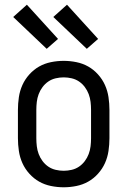

<svg xmlns="http://www.w3.org/2000/svg" viewBox="-20 -786 540 814"><path d="M250 8Q223 8 196 2.5Q169 -3 146 -16Q123 -29 104.5 -49.5Q86 -70 75 -94.5Q64 -119 60 -146Q56 -173 56 -200V-320Q56 -347 60 -374Q64 -401 75 -425.5Q86 -450 104.5 -470.5Q123 -491 146 -504Q169 -517 196 -522.5Q223 -528 250 -528Q277 -528 304 -522.5Q331 -517 354 -504Q377 -491 395.5 -470.5Q414 -450 425 -425.5Q436 -401 440 -374Q444 -347 444 -320V-200Q444 -173 440 -146Q436 -119 425 -94.5Q414 -70 395.5 -49.5Q377 -29 354 -16Q331 -3 304 2.5Q277 8 250 8ZM250 -62Q267 -62 284 -66Q301 -70 315 -79.5Q329 -89 339.5 -103Q350 -117 356 -133Q362 -149 364 -166Q366 -183 366 -200V-320Q366 -337 364 -354Q362 -371 356 -387Q350 -403 339.5 -417Q329 -431 315 -440.5Q301 -450 284 -454Q267 -458 250 -458Q233 -458 216 -454Q199 -450 185 -440.5Q171 -431 160.5 -417Q150 -403 144 -387Q138 -371 136 -354Q134 -337 134 -320V-200Q134 -183 136 -166Q138 -149 144 -133Q150 -117 160.5 -103Q171 -89 185 -79.5Q199 -70 216 -66Q233 -62 250 -62ZM348 -579 206 -714 264 -766 396 -621ZM178 -579 36 -714 94 -766 226 -621Z"/></svg>

Font: Iosevka Algr
Style: Regular
Weight: 400
Monospace: yes
Designer: Belleve Invis
Foundry: Belleve Invis
Version: Version 26.0.2; ttfautohint (v1.8.3)